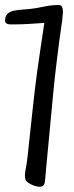

<svg xmlns="http://www.w3.org/2000/svg" viewBox="-32 -715 292 754"><path d="M213.4 -648.4Q213.4 -636.2 210.4 -623Q200.2 -552.2 191.7 -482.4Q183.1 -412.6 176.3 -341.8Q168.9 -269 162.6 -196.3Q156.2 -123.5 148.9 -50.8L146 -16.6Q145 -10.7 144.5 -4.4Q144 2 142.1 7.1Q140.1 12.2 135.7 15.4Q131.3 18.6 123.5 18.6Q118.2 18.6 109.6 16.4Q101.1 14.2 92.5 10.3Q84 6.3 76.9 1.2Q69.8 -3.9 67.9 -9.8Q66.9 -13.7 66.4 -17.3Q65.9 -21 65.9 -25.4Q65.9 -37.1 68.6 -49.3Q71.3 -61.5 72.8 -73.2Q75.2 -90.3 77.1 -106.9Q79.1 -123.5 80.6 -140.6Q88.9 -214.4 96.4 -287.1Q104 -359.9 113.8 -432.6Q120.6 -481.4 127.7 -528.8Q134.8 -576.2 142.1 -625Q110.4 -622.6 78.4 -620.8Q46.4 -619.1 14.2 -619.1Q10.3 -619.1 5.6 -619.4Q1 -619.6 -2.9 -621.1Q-6.8 -622.6 -9.5 -625.5Q-12.2 -628.4 -12.2 -633.8Q-12.2 -652.3 -1.2 -661.9Q9.8 -671.4 26.9 -673.8Q41 -676.3 55.2 -677.2Q69.3 -678.2 83.5 -679.7Q111.3 -682.6 140.6 -689Q169.9 -695.3 197.8 -695.3Q209.5 -695.3 212.4 -686.5Q215.3 -677.7 215.3 -668.9Q215.3 -663.6 214.4 -658.7Q213.4 -653.8 213.4 -648.4Z"/></svg>

Font: Just Another Hand
Style: Regular
Weight: 400
Designer: Astigmatic (AOETI)
Foundry: Astigmatic (AOETI)
Version: Version 1.000